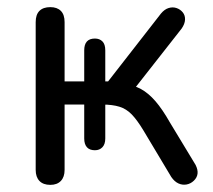

<svg xmlns="http://www.w3.org/2000/svg" viewBox="-20 -511 597 538"><path d="M121 7Q101 7 90.5 -4Q80 -15 80 -35V-449Q80 -470 90.5 -480.5Q101 -491 121 -491Q140 -491 150.5 -480.5Q161 -470 161 -449V-283H216V-370Q216 -403 246 -403Q259 -403 267 -395Q275 -387 275 -370V-283H283L431 -473Q441 -485 452.5 -488.5Q464 -492 474.5 -488.5Q485 -485 492 -476.5Q499 -468 498.5 -456Q498 -444 489 -431L347 -250L326 -276Q354 -273 375 -261.5Q396 -250 415.5 -227.5Q435 -205 456 -168L528 -49Q535 -35 533.5 -24Q532 -13 523 -4.5Q514 4 502.5 6Q491 8 480 3Q469 -2 460 -15L381 -147Q364 -175 349 -190.5Q334 -206 314.5 -212Q295 -218 267 -218H256L275 -229V-123Q275 -107 267 -98.5Q259 -90 246 -90Q231 -90 223.5 -98.5Q216 -107 216 -123V-218H161V-35Q161 -15 150.5 -4Q140 7 121 7Z"/></svg>

Font: Nunito
Style: Regular
Weight: 400
Designer: Vernon Adams
Foundry: Vernon Adams
Version: Version 3.602